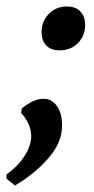

<svg xmlns="http://www.w3.org/2000/svg" viewBox="-41 -421 290 591"><path d="M93 -117Q118 -117 134 -95Q150 -73 150 -34Q150 18 107.5 66.5Q65 115 5 150L-21 129V116Q13 92 34 60Q55 28 55 -2Q55 -22 46 -41Q37 -60 24 -73L26 -87Q62 -117 93 -117ZM87 -322Q87 -355 109 -378Q131 -401 165 -401Q192 -401 206.5 -385.5Q221 -370 221 -344Q221 -311 199 -288.5Q177 -266 142 -266Q115 -266 101 -281.5Q87 -297 87 -322Z"/></svg>

Font: Alegreya Medium
Style: Italic
Weight: 500
Italic angle: -7°
Designer: Juan Pablo del Peral
Foundry: Huerta Tipografica
Version: Version 2.008; ttfautohint (v1.8)